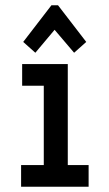

<svg xmlns="http://www.w3.org/2000/svg" viewBox="-20 -708 415 728"><path d="M114 -508 187 -595 261 -508 307 -549 200 -688H175L68 -549ZM60 0H316V-82H237V-465H64V-383H146V-82H60Z"/></svg>

Font: Inconsolata Condensed
Style: Bold
Weight: 700
Width: 3
Monospace: yes
Designer: Raph Levien, Cyreal, Brenton Simpson
Foundry: Raph Levien, Cyreal, Google
Version: Version 3.100